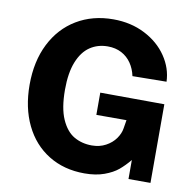

<svg xmlns="http://www.w3.org/2000/svg" viewBox="-82 -817 924 910"><g transform="rotate(10 380.0 -361.5)"><path d="M53.8 -359Q53.8 -471.9 96.3 -556.4Q138.9 -641 215.5 -687Q292.1 -733 391.5 -733Q476.4 -733 543.9 -698.4Q611.4 -663.8 649.9 -606.8Q688.4 -549.9 690.5 -485.5L526.8 -483.5Q519.6 -517.8 501.3 -544.6Q483 -571.5 454.1 -586.8Q425.2 -602 387.8 -602Q339.4 -602 302.4 -577Q265.4 -552 244.2 -499.1Q223 -446.2 223 -365Q223 -276.2 246.5 -223.3Q270 -170.4 307.9 -148.4Q345.9 -126.5 393.8 -126.5Q431.2 -126.5 460.6 -142.4Q490 -158.2 507.4 -182.8Q524.8 -207.4 528.5 -232.5L535.2 -273H390.2V-380L698.8 -378.5V0H593V-91.5Q568.4 -61.8 543.1 -40.6Q517.8 -19.5 477.4 -4.8Q437 10 382.2 10Q283.6 10 209.1 -36Q134.6 -82 94.2 -165.6Q53.8 -249.1 53.8 -359Z"/></g></svg>

Font: Public Sans VF
Style: Regular
Weight: 400
Designer: Pablo Impallari, Rodrigo Fuenzalida (Modified by Dan O. Williams and USWDS)
Version: Version 1.003